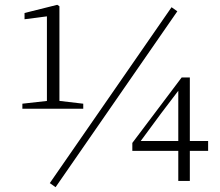

<svg xmlns="http://www.w3.org/2000/svg" viewBox="-20 -752 914 798"><path d="M73 -300V-321L180 -333H224L326 -321V-300ZM175 -300V-684L82 -672V-698L218 -732L227 -726V-300ZM721 0V-140V-153V-384H715L744 -405L649 -280L556 -154L560 -177V-166H845V-125H530V-158L735 -430H769V0ZM211 26 187 9 693 -722 717 -705Z"/></svg>

Font: Noto Serif HK ExtraLight
Style: Regular
Weight: 200
Designer: Ryoko NISHIZUKA 西塚涼子 (kana & ideographs); Frank Grießhammer (Latin, Greek & Cyrillic); Wenlong ZHANG 张文龙 (bopomofo); San
Foundry: Adobe
Version: Version 2.002-H1;hotconv 1.1.0;makeotfexe 2.6.0